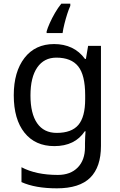

<svg xmlns="http://www.w3.org/2000/svg" viewBox="-20 -786 655 1046"><path d="M275 -546Q328 -546 370.5 -526Q413 -506 443 -465H448L460 -536H530V9Q530 124 471.5 182Q413 240 290 240Q172 240 97 206V125Q176 167 295 167Q364 167 403.5 126.5Q443 86 443 16V-5Q443 -17 444 -39.5Q445 -62 446 -71H442Q388 10 276 10Q172 10 113.5 -63Q55 -136 55 -267Q55 -395 113.5 -470.5Q172 -546 275 -546ZM287 -472Q220 -472 183 -418.5Q146 -365 146 -266Q146 -167 182.5 -114.5Q219 -62 289 -62Q370 -62 407 -105.5Q444 -149 444 -246V-267Q444 -377 406 -424.5Q368 -472 287 -472ZM363 -754Q355 -737 346.5 -710.5Q338 -684 331 -656Q324 -628 321 -606H234V-615Q239 -633 251 -660Q263 -687 279.5 -715.5Q296 -744 314 -766H363Z"/></svg>

Font: Noto Sans NKo
Style: Regular
Weight: 400
Designer: Monotype Design Team
Foundry: Monotype Imaging Inc.
Version: Version 2.003; ttfautohint (v1.8.4.7-5d5b)